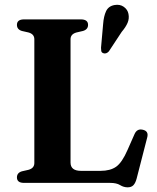

<svg xmlns="http://www.w3.org/2000/svg" viewBox="-20 -783 674 822"><path d="M335.5 -650.5 307.5 -644Q282 -637 282 -615V-87Q282 -51.5 327 -51.5H410Q452 -51.5 477.2 -69.2Q502.5 -87 526 -141L556 -209Q567 -233.5 591.5 -227.5Q618 -221.5 610 -193.5L565 -18.5Q560 0.5 551.2 9.8Q542.5 19 526.5 19Q509.5 19 494.2 9.5Q479 0 451.5 0H83Q52.5 0 52.5 -23.5Q52.5 -43 73.5 -49.5L102 -56Q127 -63 127 -85V-615Q127 -637 102 -644L73.5 -650.5Q52.5 -657 52.5 -676.5Q52.5 -700 83 -700H326Q357 -700 357 -676.5Q357 -657 335.5 -650.5ZM421.5 -680Q424 -713.5 434.2 -735.2Q444.5 -757 470.5 -761.5Q493.5 -765.5 510 -753.8Q526.5 -742 530 -723.5Q534 -703.5 526.2 -685.2Q518.5 -667 501 -646.5L446 -563Q434.5 -550.5 421.5 -555.5Q414.5 -558.5 413.5 -564.8Q412.5 -571 412.5 -578.5Z"/></svg>

Font: Fraunces 9pt SemiBold
Style: Regular
Weight: 600
Version: Version 1.000;[b76b70a41]